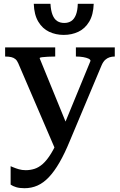

<svg xmlns="http://www.w3.org/2000/svg" viewBox="-20 -760 632 1012"><path d="M316 -576Q274 -576 239 -592.5Q204 -609 182 -645.5Q160 -682 158 -740H246Q248 -704 257 -681.5Q266 -659 281.5 -649Q297 -639 319 -639Q340 -639 355.5 -649Q371 -659 380 -681.5Q389 -704 390 -740H474Q472 -682 450 -645.5Q428 -609 393 -592.5Q358 -576 316 -576ZM346 -69 319 -11 272 29 76 -427Q70 -441 61 -448.5Q52 -456 39 -459Q26 -462 8 -462H7V-510H271V-462H269Q251 -462 232.5 -461Q214 -460 201.5 -458.5Q189 -457 189 -453ZM348 -17Q321 49 293.5 96.5Q266 144 237.5 174Q209 204 177.5 218Q146 232 109 232Q83 232 65 226.5Q47 221 36 213V116Q39 117 50.5 122Q62 127 79 132Q96 137 116 137Q139 137 161.5 130Q184 123 205.5 104Q227 85 249 49.5Q271 14 294 -43L306 -72L457 -439Q457 -446 446.5 -451Q436 -456 418.5 -459Q401 -462 383 -462H380V-510H585V-462H584Q570 -462 557.5 -458Q545 -454 534.5 -444.5Q524 -435 516 -417Z"/></svg>

Font: Roboto Serif 36pt Medium
Style: Regular
Weight: 500
Designer: Greg Gazdowicz
Foundry: Commercial Type
Version: Version 1.008